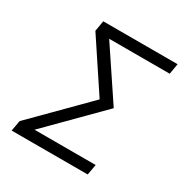

<svg xmlns="http://www.w3.org/2000/svg" viewBox="-161 -820 909 948"><g transform="rotate(30 293.0 -346.5)"><path d="M35.2 0 45.9 -60.1 334.5 -350.6 147 -633.3 157.2 -693.4H581.1L570.8 -633.3H225.6L416.5 -347.7L130.9 -60.1H479.5L468.8 0Z"/></g></svg>

Font: Cascadia Code PL Light
Style: Italic
Weight: 300
Italic angle: -10°
Monospace: yes
Designer: Aaron Bell
Foundry: Saja Typeworks
Version: Version 2404.023; ttfautohint (v1.8.4)